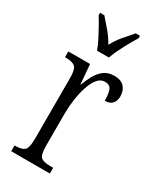

<svg xmlns="http://www.w3.org/2000/svg" viewBox="-195 -830 743 895"><g transform="rotate(30 176.5 -383.0)"><path d="M29 0V-31H31Q66 -31 81 -43Q96 -55 96 -105V-433Q96 -481 81 -493Q66 -505 30 -505H27V-536H144L153 -431H155Q165 -460 179.5 -486Q194 -512 215.5 -528.5Q237 -545 270 -545Q307 -545 324.5 -525.5Q342 -506 342 -476Q342 -452 329.5 -437Q317 -422 289 -422Q289 -457 281.5 -478Q274 -499 246 -499Q223 -499 206.5 -478.5Q190 -458 179 -424.5Q168 -391 162.5 -352Q157 -313 157 -275V-103Q157 -54 171.5 -42.5Q186 -31 221 -31H237V0ZM141 -606Q133 -629 119.5 -655.5Q106 -682 91.5 -708Q77 -734 65 -753V-766H88Q112 -739 133.5 -713.5Q155 -688 173 -656Q190 -688 211.5 -713.5Q233 -739 257 -766H280V-753Q262 -725 239.5 -682.5Q217 -640 205 -606Z"/></g></svg>

Font: Noto Serif Sinhala ExtraCondensed Light
Style: Regular
Weight: 300
Width: 2
Designer: Jelle Bosma - Monotype Design Team
Foundry: Monotype Imaging Inc.
Version: Version 2.007; ttfautohint (v1.8.4.7-5d5b)